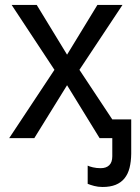

<svg xmlns="http://www.w3.org/2000/svg" viewBox="-20 -556 563 773"><path d="M199.2 -274.9 26.9 -536.1H127.9L250 -335.9L372.1 -536.1H473.1L299.8 -274.9L481.9 0H380.9L250 -212.9L118.2 0H17.1ZM508.3 -75.2V63Q507.8 95.2 501.5 120.1Q495.1 145 481.2 162.1Q467.3 179.2 445.6 188Q423.8 196.8 393.1 196.8Q374.5 196.8 359.1 192.6Q343.8 188.5 333 184.1V110.8Q339.8 114.3 354.2 117.7Q368.7 121.1 385.3 121.1Q407.7 121.1 419.9 109.1Q432.1 97.2 432.1 73.2V-75.2Z"/></svg>

Font: WenQuanYi Micro Hei
Style: Regular
Weight: 400
Foundry: Ascender Corporation
Version: Version 0.2.0-beta